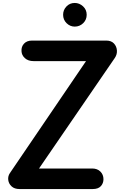

<svg xmlns="http://www.w3.org/2000/svg" viewBox="-20 -1279 811 1299"><path d="M112 0Q78 0 58.5 -18Q39 -36 35.8 -61.2Q32.5 -86.5 47 -108L562 -865.5H207.5Q170.5 -865.5 148.5 -885.5Q126.5 -905.5 125.5 -933Q123.5 -963.5 142.8 -984Q162 -1004.5 197 -1004.5H699Q732.5 -1004.5 750.8 -985Q769 -965.5 771 -938Q773 -910.5 756.5 -886.5L244 -139H603.5Q638.5 -139 659.2 -118.2Q680 -97.5 680 -66.5Q680 -39 662.2 -19.5Q644.5 0 607.5 0ZM485.5 -1099Q454 -1099 430.5 -1122.2Q407 -1145.5 407 -1179Q407 -1211.5 429.5 -1235.2Q452 -1259 485.5 -1259Q517 -1259 541.8 -1236.2Q566.5 -1213.5 566.5 -1179Q566.5 -1145.5 542.8 -1122.2Q519 -1099 485.5 -1099Z"/></svg>

Font: Edu NSW ACT Cursive
Style: Regular
Weight: 400
Designer: Tina and Corey Anderson, Eben Sorkin, Mirko Velimirovic
Foundry: Sorkin Type Co.
Version: Version 2.000